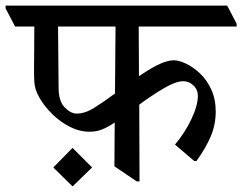

<svg xmlns="http://www.w3.org/2000/svg" viewBox="-48 -640 868 688"><path d="M656 -63H648L579 -122Q614 -163 637.5 -212.5Q661 -262 661 -296Q661 -319 645 -334Q629 -349 609 -349Q582 -349 539.5 -324Q497 -299 451 -265L452 10H442L362 -44L363 -201Q338 -184 317.5 -176Q297 -168 273 -168Q237 -168 202.5 -185.5Q168 -203 139.5 -231Q111 -259 93.5 -289.5Q76 -320 75 -347Q74 -361 74 -373Q74 -385 74 -396Q74 -425 74.5 -465.5Q75 -506 75 -545H6L-28 -610V-620H766L800 -555V-545H449L450 -367Q499 -400 527 -412Q555 -424 575 -424Q593 -424 618.5 -412Q644 -400 668.5 -377Q693 -354 709 -319.5Q725 -285 725 -240Q725 -194 707.5 -152Q690 -110 656 -63ZM364 -305 366 -545H160L162 -325Q162 -278 183.5 -255.5Q205 -233 227 -233Q256 -233 288.5 -253Q321 -273 364 -305ZM212 -110 282 -40 212 28 143 -40Z"/></svg>

Font: Tiro Devanagari Marathi
Style: Regular
Weight: 400
Designer: Devanagari: John Hudson & Fiona Ross. Latin: John Hudson.
Foundry: Tiro Typeworks Ltd.
Version: Version 1.52